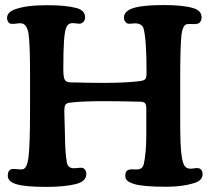

<svg xmlns="http://www.w3.org/2000/svg" viewBox="-20 -730 829 758"><path d="M98.6 -295.4V-441.4Q98.6 -560.5 92.3 -598.6Q85.9 -636.7 62 -638.2Q56.2 -638.7 43.7 -636.7Q31.2 -634.8 22.5 -636.2Q15.6 -637.7 11.7 -644.3Q7.8 -650.9 7.8 -658.7Q7.8 -681.6 38.6 -692.9Q82.5 -709.5 165.5 -709.5Q238.8 -709.5 280.3 -698.7Q315.9 -689.9 315.9 -661.6Q315.9 -652.3 311 -645.5Q306.2 -638.7 296.9 -636.7Q291 -635.7 280 -637.7Q269 -639.6 260.7 -638.2Q248 -636.7 241.7 -621.6Q235.4 -606.4 232.7 -568.8Q230 -531.2 230 -455.6Q230 -426.3 235.4 -415.8Q240.7 -405.3 258.8 -404.8Q335 -402.8 391.1 -402.8Q471.7 -402.8 527.3 -409.2Q546.4 -411.1 552.5 -416.5Q558.6 -421.9 558.6 -442.9Q558.6 -574.2 546.9 -616.7Q542 -634.8 519.5 -637.7Q512.2 -638.2 502 -637Q491.7 -635.7 485.4 -636.7Q479 -638.2 474.1 -645Q469.2 -651.9 469.2 -660.2Q469.2 -689 515.1 -700.7Q552.7 -710 627 -710Q702.6 -710 742.2 -698.2Q775.9 -688.5 775.9 -661.1Q775.9 -652.8 771.7 -645.3Q767.6 -637.7 758.8 -636.2Q752.9 -634.3 741.5 -635Q730 -635.7 719.7 -634.8Q701.2 -632.8 696.3 -590.8Q691.4 -548.8 691.4 -407.2V-268.6Q691.4 -206.1 692.6 -169.7Q693.8 -133.3 698 -108.9Q702.1 -84.5 708.7 -75.2Q715.3 -65.9 726.6 -64.5Q731.9 -63 744.6 -65.2Q757.3 -67.4 764.2 -65.9Q779.8 -62 779.8 -42Q779.8 -18.6 749 -7.8Q700.2 7.3 637.2 7.3Q542 7.3 508.8 -3.9Q490.7 -9.3 482.7 -16.6Q474.6 -23.9 474.6 -36.6Q474.6 -57.6 491.2 -60.5Q496.6 -62 506.6 -61.3Q516.6 -60.5 526.4 -61.5Q543 -64 547.4 -81.1Q557.6 -125.5 557.6 -198.7V-301.8Q557.6 -317.9 552 -323.2Q546.4 -328.6 530.8 -328.6Q442.9 -330.6 392.6 -330.6Q301.8 -330.6 255.9 -324.7Q242.2 -323.2 238 -315.9Q233.9 -308.6 233.9 -293.5Q233.9 -277.8 235.1 -244.1Q236.3 -210.4 236.3 -201.2Q237.3 -121.1 244.1 -88.4Q248 -67.4 268.1 -65.9Q275.4 -65.4 286.9 -66.9Q298.3 -68.4 304.7 -67.4Q311.5 -65.9 316.2 -59.3Q320.8 -52.7 320.8 -43Q320.8 -15.1 281.7 -3.9Q236.8 7.8 163.1 7.8Q79.1 7.8 46.4 -2.4Q10.7 -12.2 10.7 -36.1Q10.7 -58.6 25.9 -62Q30.3 -64 45.2 -62.3Q60.1 -60.5 68.8 -61.5Q86.9 -63.5 92.8 -111.8Q98.6 -160.2 98.6 -295.4Z"/></svg>

Font: Cooper* SemiBold
Style: Regular
Weight: 600
Designer: Owen Earl
Foundry: indestructible type*
Version: Version 0.001